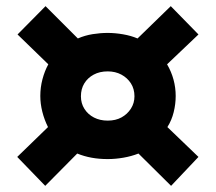

<svg xmlns="http://www.w3.org/2000/svg" viewBox="-20 -669 701 624"><path d="M127 -65 36 -159 136 -256Q124 -280 117.5 -306Q111 -332 111 -357Q111 -385 118 -411.5Q125 -438 137 -460L37 -557L128 -649L233 -544Q256 -554 281 -558Q306 -562 330 -562Q354 -562 380 -557.5Q406 -553 427 -544L535 -649L625 -557L523 -460Q537 -436 544 -410Q551 -384 551 -357Q551 -331 544.5 -304.5Q538 -278 524 -256L625 -159L536 -65L430 -170Q407 -161 381 -156.5Q355 -152 330 -152Q302 -152 277.5 -156.5Q253 -161 231 -170ZM330 -277Q356 -277 375 -287.5Q394 -298 405.5 -316Q417 -334 417 -356Q417 -380 405.5 -398Q394 -416 374.5 -426.5Q355 -437 330 -437Q304 -437 284.5 -426.5Q265 -416 254 -398Q243 -380 243 -356Q243 -333 254.5 -315Q266 -297 285.5 -287Q305 -277 330 -277Z"/></svg>

Font: Hubot Sans SemiExpanded
Style: Bold
Weight: 700
Width: 6
Designer: Deni Anggara
Foundry: GitHub, Inc., Subsidiary of Microsoft Corporation
Version: Version 2.000